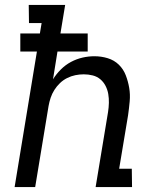

<svg xmlns="http://www.w3.org/2000/svg" viewBox="-20 -755 640 775"><path d="M39 0 129 -547H62V-620H141L148 -662H97L96 -735H243L224 -620H334V-547H212L194 -435Q207 -456 225.5 -474.5Q244 -493 266.5 -505Q289 -517 313 -522.5Q337 -528 361 -528Q389 -528 415 -520Q441 -512 459.5 -494Q478 -476 487.5 -451.5Q497 -427 501.5 -400.5Q506 -374 503.5 -346Q501 -318 497 -290L461 -74H512L513 0H366L416 -302Q419 -321 419.5 -339.5Q420 -358 417 -375.5Q414 -393 406 -408.5Q398 -424 385 -435Q372 -446 354.5 -450.5Q337 -455 318 -455Q301 -455 284 -451.5Q267 -448 251 -440Q235 -432 222 -419.5Q209 -407 199.5 -392Q190 -377 184.5 -360.5Q179 -344 176 -327L122 0Z"/></svg>

Font: Iosevka Etoile
Style: Italic
Weight: 400
Italic angle: -9°
Designer: Belleve Invis
Foundry: Belleve Invis
Version: Version 22.1.2; ttfautohint (v1.8.4)